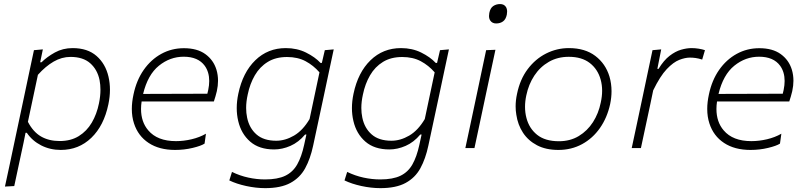

<svg xmlns="http://www.w3.org/2000/svg" viewBox="-20 -748 4066 970"><path d="M5 194.5Q17 138.5 28.5 85.5Q39.5 32.5 52.5 -28L104 -270.5Q113.5 -316 125.8 -373.8Q138 -431.5 151.5 -494.5L196.5 -498.5L183 -433.5H190Q217 -460.5 257.2 -482.8Q297.5 -505 347 -505Q422.5 -505 467.8 -465.2Q513 -425.5 528 -361Q535.5 -329 535.5 -294.5Q535.5 -259 527.5 -221Q505 -113 441.5 -51.8Q378 9.5 287 9.5Q233 9.5 188 -13.5Q143 -36.5 115.5 -77H109L99 -27Q86 32.5 75 84.5Q64 136 52 192ZM281.5 -35.5Q338 -35.5 378.2 -60.5Q418.5 -85.5 443.8 -128.5Q469 -171.5 480 -226Q487.5 -262 487.5 -294.5Q487.5 -320 483 -343.5Q472 -396.5 435.8 -428.5Q399.5 -460.5 336 -460.5Q292 -460.5 251 -436.8Q210 -413 171.5 -370L121 -132.5Q147.5 -81.5 187.2 -58.5Q227 -35.5 281.5 -35.5Z M864.5 9.5Q784.5 9.5 731 -25.8Q677.5 -61 657 -124.5Q646 -158 646 -197.5Q646 -232 654.5 -271Q669.5 -342.5 706 -394.8Q742.5 -447 794.8 -475.8Q847 -504.5 909 -504.5Q976 -504.5 1017.2 -474.8Q1058.5 -445 1073.5 -396Q1081.5 -369.5 1081.5 -340Q1081.5 -315 1075.5 -287.5Q1073 -275.5 1068.5 -261Q1064 -246.5 1060.5 -235.5H695.5Q692.5 -215.5 692.5 -197.5Q692.5 -132 729 -89.5Q775 -35 869 -35Q908 -35 948.2 -44.5Q988.5 -54 1020.5 -72.5L1013.5 -22.5Q996 -11 953.5 -0.8Q911 9.5 864.5 9.5ZM908 -461.5Q839 -461.5 782.8 -416Q726.5 -370.5 703 -273.5L1027.5 -274.5Q1030 -284.5 1032 -293.5Q1037 -317.5 1037 -339Q1037 -384 1014.5 -415.5Q981 -461.5 908 -461.5Z M1319.5 202.5Q1273.5 202.5 1224 191.8Q1174.5 181 1138.5 163.5L1152 120.5Q1192 140 1234.5 149.2Q1277 158.5 1319 158.5Q1382.5 158.5 1421 140Q1459.5 121.5 1481.5 82.8Q1503.5 44 1516.5 -16L1528 -68.5H1521.5Q1488.5 -29 1447.2 -11Q1406 7 1365 7Q1289.5 7 1244 -32.5Q1198.5 -72 1183.5 -136.5Q1176 -168 1176 -202Q1176 -237 1184 -274.5Q1206.5 -382 1269.8 -443.5Q1333 -505 1424 -505Q1480.5 -505 1526 -482.5Q1571.5 -460 1599.5 -430H1606L1621 -494.5L1666 -498.5Q1653.5 -440.5 1642 -386.5Q1630.5 -332 1617.5 -271L1562 -12Q1548 54 1521.8 102Q1495.5 150 1447.2 176.2Q1399 202.5 1319.5 202.5ZM1375.5 -37Q1421 -37 1465.5 -63Q1510 -89 1544 -146.5L1594 -382.5Q1563.5 -417.5 1523.8 -438.8Q1484 -460 1430 -460Q1373 -460 1332.8 -435.2Q1292.5 -410.5 1267.5 -367.5Q1242.5 -324.5 1231.5 -270.5Q1223.5 -234.5 1223.5 -202.5Q1223.5 -177 1228.5 -153.5Q1239.5 -100.5 1275.8 -68.8Q1312 -37 1375.5 -37Z M1901.5 202.5Q1855.5 202.5 1806 191.8Q1756.5 181 1720.5 163.5L1734 120.5Q1774 140 1816.5 149.2Q1859 158.5 1901 158.5Q1964.5 158.5 2003 140Q2041.5 121.5 2063.5 82.8Q2085.5 44 2098.5 -16L2110 -68.5H2103.5Q2070.5 -29 2029.2 -11Q1988 7 1947 7Q1871.5 7 1826 -32.5Q1780.5 -72 1765.5 -136.5Q1758 -168 1758 -202Q1758 -237 1766 -274.5Q1788.5 -382 1851.8 -443.5Q1915 -505 2006 -505Q2062.5 -505 2108 -482.5Q2153.5 -460 2181.5 -430H2188L2203 -494.5L2248 -498.5Q2235.5 -440.5 2224 -386.5Q2212.5 -332 2199.5 -271L2144 -12Q2130 54 2103.8 102Q2077.5 150 2029.2 176.2Q1981 202.5 1901.5 202.5ZM1957.5 -37Q2003 -37 2047.5 -63Q2092 -89 2126 -146.5L2176 -382.5Q2145.5 -417.5 2105.8 -438.8Q2066 -460 2012 -460Q1955 -460 1914.8 -435.2Q1874.5 -410.5 1849.5 -367.5Q1824.5 -324.5 1813.5 -270.5Q1805.5 -234.5 1805.5 -202.5Q1805.5 -177 1810.5 -153.5Q1821.5 -100.5 1857.8 -68.8Q1894 -37 1957.5 -37Z M2331 0Q2343 -57 2354 -107.5Q2364.5 -158.5 2378 -220.5L2388.5 -270Q2402 -333 2413 -386Q2424 -439 2436 -494.5L2483 -496.5Q2470.5 -439 2459.5 -387Q2448.5 -334.5 2434.5 -270L2424 -220.5Q2411 -159 2400 -107.5Q2389 -56 2377 0ZM2486.5 -629.5Q2467 -629.5 2457 -644Q2450.5 -653.5 2450.5 -667.5Q2450.5 -674.5 2452 -682.5Q2457 -707.5 2472 -717.5Q2487 -727.5 2506.5 -727.5Q2526.5 -727.5 2536 -713Q2542 -703 2542 -689.5Q2542 -682.5 2540.5 -674Q2535.5 -650 2521.2 -639.8Q2507 -629.5 2486.5 -629.5Z M2801 9.5Q2738 9.5 2693.2 -14Q2648.5 -37.5 2622.2 -77.5Q2596 -117.5 2588.5 -168.5Q2585 -189 2585 -210.5Q2585 -241.5 2592 -273.5Q2607 -347 2646 -398.8Q2685 -450.5 2739.2 -477.8Q2793.5 -505 2854 -505Q2935.5 -505 2987.5 -465.5Q3039.5 -426 3059 -361.5Q3069.5 -326 3069.5 -287Q3069.5 -255.5 3062.5 -222Q3047.5 -153.5 3011 -101.2Q2974.5 -49 2920.8 -19.8Q2867 9.5 2801 9.5ZM2803.5 -34.5Q2861 -34.5 2904.2 -60.8Q2947.5 -87 2975.8 -131Q3004 -175 3015 -229.5Q3022 -261 3022 -289.5Q3022 -319.5 3014.5 -346Q3000 -398.5 2959.5 -429.8Q2919 -461 2853.5 -461Q2797 -461 2752.8 -435.5Q2708.5 -410 2679.5 -366Q2650.5 -322 2639 -266.5Q2632.5 -236.5 2632.5 -208.5Q2632.5 -179 2639.5 -152.5Q2653 -99.5 2693.5 -67Q2734 -34.5 2803.5 -34.5Z M3171.5 0Q3183.5 -57 3194.5 -107.5Q3205.5 -158.5 3218.5 -220.5L3229 -270Q3238.5 -315.5 3250.8 -373.5Q3263 -431.5 3276.5 -494.5L3320.5 -498.5L3301 -400H3307Q3333.5 -443.5 3362.8 -466Q3392 -488.5 3420.8 -496.8Q3449.5 -505 3474 -505Q3492 -505 3510.2 -502Q3528.5 -499 3541.5 -494.5L3527.5 -447Q3509 -453 3494 -455Q3479 -457 3465 -457Q3441.5 -457 3411.8 -445.5Q3382 -434 3348.5 -398.8Q3315 -363.5 3280 -291.5L3265 -219.5Q3252 -159 3241 -107.5Q3229.5 -55.5 3218 0Z M3771.5 9.5Q3691.5 9.5 3638 -25.8Q3584.5 -61 3564 -124.5Q3553 -158 3553 -197.5Q3553 -232 3561.5 -271Q3576.5 -342.5 3613 -394.8Q3649.5 -447 3701.8 -475.8Q3754 -504.5 3816 -504.5Q3883 -504.5 3924.2 -474.8Q3965.5 -445 3980.5 -396Q3988.5 -369.5 3988.5 -340Q3988.5 -315 3982.5 -287.5Q3980 -275.5 3975.5 -261Q3971 -246.5 3967.5 -235.5H3602.5Q3599.5 -215.5 3599.5 -197.5Q3599.5 -132 3636 -89.5Q3682 -35 3776 -35Q3815 -35 3855.2 -44.5Q3895.5 -54 3927.5 -72.5L3920.5 -22.5Q3903 -11 3860.5 -0.8Q3818 9.5 3771.5 9.5ZM3815 -461.5Q3746 -461.5 3689.8 -416Q3633.5 -370.5 3610 -273.5L3934.5 -274.5Q3937 -284.5 3939 -293.5Q3944 -317.5 3944 -339Q3944 -384 3921.5 -415.5Q3888 -461.5 3815 -461.5Z"/></svg>

Font: Heraclito ExtraLight
Style: Italic
Weight: 200
Italic angle: -12°
Designer: Kostas Bartsokas (font) & Cristiano Sobral (main changes)
Foundry: Kostas Bartsokas (font) & Cristiano Sobral (main changes)
Version: Version 1.00;July 8, 2020;FontCreator 13.0.0.2655 64-bit